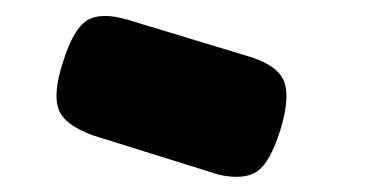

<svg xmlns="http://www.w3.org/2000/svg" viewBox="-20 -752 488 244"><path d="M258 -530 98 -580Q62 -593 54.5 -613Q47 -633 60 -673Q73 -715 90.5 -726Q108 -737 142 -727L297 -680Q333 -669 341 -648.5Q349 -628 336 -586Q323 -545 306.5 -534Q290 -523 258 -530Z"/></svg>

Font: Fredoka SemiExpanded
Style: Bold
Weight: 700
Width: 6
Designer: Ben Nathan
Foundry: Milena B. Brandão, Ben Nathan
Version: Version 2.001